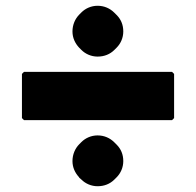

<svg xmlns="http://www.w3.org/2000/svg" viewBox="-20 -747 679 665"><path d="M318 -278C296 -278 276 -269 262 -255L255 -248C240 -233 231 -212 231 -189C231 -167 240 -148 254 -133V-132L262 -125C276 -111 296 -102 318 -102C341 -102 361 -110 376 -125L377 -126L384 -133C398 -147 407 -167 407 -189C407 -212 399 -231 384 -246L383 -247L376 -254C361 -269 341 -278 318 -278ZM63 -498 56 -491V-338L63 -331H576L583 -338V-491L576 -498ZM318 -727C296 -727 276 -718 262 -704L255 -697C240 -682 231 -661 231 -638C231 -616 240 -597 254 -582L262 -574C276 -560 296 -551 318 -551C341 -551 361 -559 376 -574L377 -575L384 -582C398 -596 407 -616 407 -638C407 -661 399 -680 384 -695L383 -696L376 -703C361 -718 341 -727 318 -727Z"/></svg>

Font: Hussar Woodtype
Style: Blk
Weight: 900
Foundry: Cannot Into Space Fonts
Version: Version 1.07